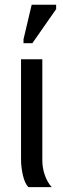

<svg xmlns="http://www.w3.org/2000/svg" viewBox="-20 -773 262 793"><path d="M97.2 0Q82.5 -15.6 74.7 -48.6Q66.9 -81.5 66.9 -115.2V-528.3H154.8V-110.8Q154.8 -79.1 165.3 -49.3Q175.8 -19.5 193.8 0ZM211.9 -735.4 113.8 -594.7H77.1V-610.8L110.8 -753.4H211.9Z"/></svg>

Font: Arimo Nerd Font
Style: Regular
Weight: 400
Designer: Steve Matteson
Foundry: Monotype Imaging Inc.
Version: Version 1.33;Nerd Fonts 3.2.1